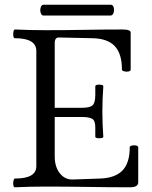

<svg xmlns="http://www.w3.org/2000/svg" viewBox="-20 -791 646 814"><path d="M43 3Q38 3 36.5 -6Q35 -15 37 -24.5Q39 -34 43 -34Q134 -34 134 -86V-575Q134 -629 43 -629Q38 -629 36.5 -638.5Q35 -648 37 -657Q39 -666 43 -666Q108 -663 173 -663Q255 -663 336 -664.5Q417 -666 499 -666Q534 -666 534 -653V-496Q534 -490 525 -488Q516 -486 506.5 -488.5Q497 -491 497 -496Q497 -563 466.5 -595.5Q436 -628 371 -629L232 -632Q222 -633 217 -627Q212 -621 212 -609V-334H327Q361 -334 372.5 -344.5Q384 -355 384 -389V-425Q384 -430 392.5 -431.5Q401 -433 409.5 -431.5Q418 -430 418 -425Q416 -398 415 -371.5Q414 -345 414 -318Q414 -292 415 -265Q416 -238 418 -211Q418 -207 409.5 -205.5Q401 -204 392.5 -205.5Q384 -207 384 -211V-251Q384 -280 370.5 -287.5Q357 -295 327 -295H212V-128Q212 -84 233.5 -56.5Q255 -29 289 -30L403 -34Q468 -36 499 -68Q530 -100 530 -166Q530 -172 539 -174Q548 -176 557 -174Q566 -172 566 -166V-18Q566 3 531 3Q442 3 352.5 1.5Q263 0 173 0Q108 0 43 3ZM165 -725Q156 -725 152.5 -736.5Q149 -748 152.5 -759.5Q156 -771 165 -771H449Q459 -771 462 -759.5Q465 -748 461.5 -736.5Q458 -725 447 -725Z"/></svg>

Font: Junicode VF
Style: Regular
Weight: 400
Designer: Peter S. Baker
Version: Version 2.213